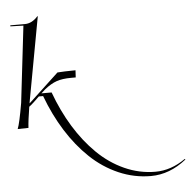

<svg xmlns="http://www.w3.org/2000/svg" viewBox="-56 -594 935 940"><g transform="rotate(-5 411.5 -124.0)"><path d="M71 3 18 4Q29 -23 46 -122L90 -498L26 -500V-505H98Q133 -505 162 -538L164 -537L88 -124Q87 -119 87 -116L236 -255Q246 -256 273 -257L325 -258L323 -223H301Q257 -223 228.5 -213Q200 -203 169 -178L149 -160H199Q233 -67 280.5 10.5Q328 88 387.5 146.5Q447 205 520 238Q593 271 672 271Q749 271 820 221L823 224Q741 290 648 290Q566 290 490 257Q414 224 352 165Q290 106 240.5 27Q191 -52 156 -146H135Q100 -112 93 -107L84 -100Q73 -33 71 3Z"/></g></svg>

Font: Kleymissky
Style: Regular
Weight: 500
Italic angle: -8°
Designer: gluk
Foundry: gluk
Version: Version 0.283